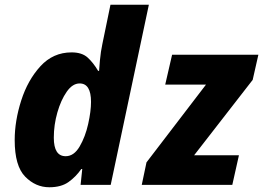

<svg xmlns="http://www.w3.org/2000/svg" viewBox="-20 -780 1110 810"><path d="M257 -121Q207 -121 207 -199Q207 -253 222 -305.5Q237 -358 261.5 -393Q286 -428 316 -428Q364 -428 364 -350Q364 -311 352 -257Q340 -203 316 -162Q292 -121 257 -121ZM188 10Q238 10 269 -12Q300 -34 323 -67H327L320 0H447L608 -760H446L412 -595Q405 -563 401.5 -525Q398 -487 398 -481H394Q374 -515 350 -537Q326 -559 282 -559Q204 -559 150.5 -500.5Q97 -442 69.5 -356Q42 -270 42 -189Q42 -80 86 -35Q130 10 188 10ZM578 0 598 -95 849 -423H677L706 -549H1070L1046 -443L799 -125H988L960 0Z"/></svg>

Font: Noto Sans Display Extra
Style: Italic
Weight: 800
Italic angle: -12°
Designer: Monotype Design Team
Foundry: Monotype Imaging Inc.
Version: Version 1.900